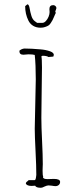

<svg xmlns="http://www.w3.org/2000/svg" viewBox="-20 -889 382 909"><path d="M114.3 -792Q122.1 -775.9 137 -766.8Q151.9 -757.8 171.9 -757.8Q184.6 -757.8 193.4 -761.2Q203.6 -764.6 209.2 -768.1Q214.8 -771.5 220.2 -779.8Q225.6 -787.6 228.8 -793.9Q231.9 -800.3 236.3 -810.5Q239.3 -817.9 241.2 -821.8Q243.2 -825.7 244.1 -827.6L241.7 -835L244.6 -842.3Q247.1 -848.6 247.1 -850.6Q247.1 -856.4 242.4 -860.6Q237.8 -864.7 231.9 -864.7Q213.9 -864.7 213.9 -845.7Q213.9 -841.8 214.4 -838.9Q214.8 -835.4 214.8 -831.5Q214.8 -821.8 210 -809.8Q205.1 -797.9 197 -789.3Q189 -780.8 180.7 -780.8H155.8L145 -788.6Q134.3 -796.4 128.9 -813.2Q123.5 -830.1 119.6 -853Q116.7 -867.7 109.9 -868.7L99.1 -859.9Q99.1 -822.8 114.3 -792ZM173.8 0Q180.2 0 190.9 -5.9Q202.6 -11.2 209.5 -11.2Q215.3 -11.2 226.1 -9.8Q235.8 -7.8 242.7 -7.8Q252 -7.8 258.3 -13.4Q264.6 -19 264.6 -27.8Q264.6 -42 234.9 -42Q226.6 -42 220.2 -41.5Q213.9 -41 205.6 -41Q183.6 -41 183.6 -50.8L184.6 -53.2Q181.6 -57.6 181.6 -81.1Q181.6 -91.8 182.1 -99.1L182.6 -111.8Q182.6 -153.3 179.2 -221.7Q175.8 -289.6 175.8 -331.1Q175.8 -370.6 177.2 -450.2Q178.7 -529.3 178.7 -568.8Q178.7 -613.3 175.8 -622.1L180.7 -625Q201.7 -625 209.5 -619.1L232.4 -621.1Q234.9 -627 234.9 -628.9Q234.9 -639.6 217.3 -646Q197.3 -653.3 171.4 -655.3Q128.4 -659.2 95.7 -659.2Q89.4 -659.2 80.6 -655Q71.8 -650.9 71.8 -647Q71.8 -629.9 90.8 -629.9L103 -630.9L114.7 -631.8Q135.3 -631.8 144.5 -628.9Q149.4 -583.5 149.4 -513.2Q149.4 -483.4 147 -397Q144.5 -310.1 144.5 -279.8Q144.5 -247.6 148.4 -170.4Q151.9 -102.5 151.9 -61Q151.9 -57.6 150.4 -49.3Q148.4 -42 148.4 -40L144.5 -36.1H115.7L109.9 -30.8Q105.5 -27.8 104 -25.4Q102.5 -22.9 102.5 -19Q108.4 -8.8 129.9 -8.8Q134.3 -8.8 138.2 -9.3Q141.6 -9.8 146.5 -9.8Q150.4 0 173.8 0Z"/></svg>

Font: Amatica SC
Style: Regular
Weight: 400
Designer: Vernon Adams, Ben Nathan
Foundry: newtypography
Version: Version 2.001